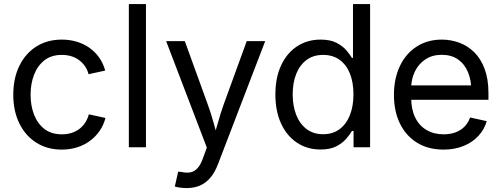

<svg xmlns="http://www.w3.org/2000/svg" viewBox="-20 -748 2546 975"><path d="M293.9 11.7Q220.2 11.7 164.8 -23.2Q109.4 -58.1 78.4 -121.1Q47.4 -184.1 47.4 -266.6Q47.4 -350.6 78.4 -413.8Q109.4 -477.1 164.8 -512Q220.2 -546.9 293.9 -546.9Q334.5 -546.9 370.1 -536.1Q405.8 -525.4 434.6 -504.9Q463.4 -484.4 483.9 -455.3Q504.4 -426.3 514.2 -389.6L429.7 -371.1Q424.3 -392.6 412.4 -410.4Q400.4 -428.2 383.3 -441.4Q366.2 -454.6 343.8 -461.9Q321.3 -469.2 293.9 -469.2Q240.7 -469.2 205.6 -441.7Q170.4 -414.1 152.8 -368.2Q135.3 -322.3 135.3 -266.6Q135.3 -211.9 152.8 -166.3Q170.4 -120.6 205.3 -93.3Q240.2 -65.9 293.9 -65.9Q321.3 -65.9 344 -73.2Q366.7 -80.6 384.3 -94.2Q401.9 -107.9 413.6 -126.7Q425.3 -145.5 431.2 -167.5L515.6 -148.9Q505.9 -111.8 485.4 -82.5Q464.8 -53.2 435.8 -32Q406.7 -10.7 370.6 0.5Q334.5 11.7 293.9 11.7Z M721.2 -727.5V0H634.3V-727.5Z M867.7 199.2 884.8 123.5 903.3 125.5Q927.7 130.9 947.8 127Q967.8 123 983.6 105.5Q999.5 87.9 1011.7 52.7L1030.3 1.5L823.7 -539.1H918.5L1033.7 -221.2Q1051.3 -173.8 1064 -126.7Q1076.7 -79.6 1090.3 -35.2H1060.5Q1074.2 -79.6 1087.2 -126.7Q1100.1 -173.8 1117.2 -221.2L1232.9 -539.1H1326.7L1087.4 84.5Q1071.8 126 1049.1 153.3Q1026.4 180.7 996.3 193.8Q966.3 207 928.7 207Q907.7 207 891.6 204.3Q875.5 201.7 867.7 199.2Z M1607.9 11.2Q1540 11.2 1488.3 -23.2Q1436.5 -57.6 1407.5 -120.4Q1378.4 -183.1 1378.4 -268.6Q1378.4 -353.5 1407.5 -416Q1436.5 -478.5 1488.5 -512.7Q1540.5 -546.9 1607.9 -546.9Q1656.7 -546.9 1688 -531Q1719.2 -515.1 1737.8 -493.7Q1756.3 -472.2 1767.1 -454.1H1772.5V-727.5H1859.4V0H1775.4V-83H1767.6Q1756.3 -64.5 1737.3 -42.5Q1718.3 -20.5 1687 -4.6Q1655.8 11.2 1607.9 11.2ZM1620.6 -66.4Q1669.9 -66.4 1704.3 -92Q1738.8 -117.7 1756.8 -163.3Q1774.9 -209 1774.9 -269Q1774.9 -329.1 1757.1 -374Q1739.3 -418.9 1704.8 -444.1Q1670.4 -469.2 1620.6 -469.2Q1570.8 -469.2 1536.4 -443.4Q1502 -417.5 1484.1 -372.3Q1466.3 -327.1 1466.3 -269Q1466.3 -210.9 1484.1 -165Q1502 -119.1 1536.6 -92.8Q1571.3 -66.4 1620.6 -66.4Z M2232.4 11.7Q2154.3 11.7 2097.7 -23.4Q2041 -58.6 2010.7 -121.1Q1980.5 -183.6 1980.5 -266.1Q1980.5 -348.6 2010.5 -412.1Q2040.5 -475.6 2095.5 -511.2Q2150.4 -546.9 2223.1 -546.9Q2269 -546.9 2311.5 -531.5Q2354 -516.1 2387.7 -483.2Q2421.4 -450.2 2440.9 -398.4Q2460.4 -346.7 2460.4 -274.9V-241.2H2036.6V-314.5H2413.1L2373.5 -288.1Q2373.5 -341.3 2356.2 -382.3Q2338.9 -423.3 2305.4 -446.5Q2272 -469.7 2223.1 -469.7Q2174.8 -469.7 2139.9 -446.3Q2105 -422.9 2086.4 -384Q2067.9 -345.2 2067.9 -298.8V-252.9Q2067.9 -193.8 2088.1 -151.9Q2108.4 -109.9 2145.8 -87.9Q2183.1 -65.9 2232.9 -65.9Q2266.1 -65.9 2292.7 -75.7Q2319.3 -85.4 2338.4 -104.5Q2357.4 -123.5 2367.2 -151.4L2451.7 -132.8Q2439.5 -90.3 2409.2 -57.6Q2378.9 -24.9 2333.7 -6.6Q2288.6 11.7 2232.4 11.7Z"/></svg>

Font: Inter 18pt
Style: Regular
Weight: 400
Designer: Rasmus Andersson
Foundry: rsms
Version: Version 4.001;git-66647c0bb